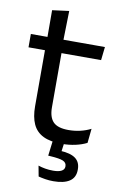

<svg xmlns="http://www.w3.org/2000/svg" viewBox="-91 -672 577 916"><g transform="rotate(10 198.0 -214.5)"><path d="M243.4 9.8Q187 9.8 152.6 -7.2Q118.2 -24.2 102.5 -58.6Q86.8 -93 86.8 -144.6V-452.3H166.9V-153.9Q166.9 -105.9 188.9 -83.3Q210.9 -60.7 263.1 -60.7Q292.5 -60.7 319.8 -67.1Q347.1 -73.5 370.8 -85.5L363.6 -16.1Q339.8 -3.9 308.4 3Q276.9 9.8 243.4 9.8ZM7.1 -416.2V-480.8H365.9L358.7 -416.2ZM87.6 -473.1 87.2 -610.1 168.3 -620.7 164.9 -473.1ZM255.6 -8.5 245.3 67.3 210.7 43.7Q218 43.4 226.3 43.2Q234.5 43.1 242.2 43.6Q292.1 45.9 316.1 63.7Q340 81.5 340 116V118.7Q340 156.2 312.7 174.3Q285.5 192.4 234.3 192.4Q213.9 192.4 194.9 189.3Q175.8 186.1 161.7 182.4L152.2 131.3Q167.7 136.6 186 139.8Q204.3 143 224.4 143Q251.4 143 265.4 135.4Q279.3 127.8 279.3 113.3V112.2Q279.3 94.6 261.8 87.2Q244.2 79.9 201.1 77.2Q196.2 76.7 193.5 76.7Q190.7 76.6 189.4 76.5L199.9 -8.5Z"/></g></svg>

Font: Anek Latin Medium
Style: Regular
Weight: 500
Designer: Yesha Goshar
Foundry: Ek Type
Version: Version 1.003